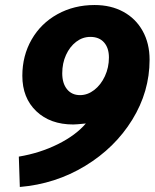

<svg xmlns="http://www.w3.org/2000/svg" viewBox="-20 -729 616 765"><path d="M55 -105Q139 -119 210.5 -154.5Q282 -190 322 -237Q284 -233 272 -233Q180 -233 124.5 -286Q69 -339 69 -427Q69 -507 106 -571.5Q143 -636 209 -672.5Q275 -709 357 -709Q422 -709 471.5 -682Q521 -655 548.5 -605.5Q576 -556 576 -491Q576 -364 507 -252Q438 -140 319.5 -68Q201 4 59 16ZM414 -500Q414 -538 394.5 -560Q375 -582 340 -582Q309 -582 283.5 -562.5Q258 -543 243 -510Q228 -477 228 -437Q228 -397 247 -373.5Q266 -350 299 -350Q329 -350 355.5 -370.5Q382 -391 398 -425.5Q414 -460 414 -500Z"/></svg>

Font: Sarabun ExtraBold
Style: Italic
Weight: 800
Italic angle: -10°
Designer: Suppakit Chalermlarp | Katatrad Co.,Ltd.
Foundry: Cadson Demak Co.,Ltd.
Version: Version 1.000; ttfautohint (v1.6)